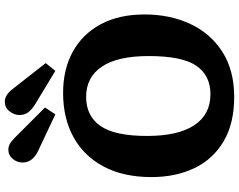

<svg xmlns="http://www.w3.org/2000/svg" viewBox="-120 -882 1016 817"><g transform="rotate(-90 388.5 -474.0)"><path d="M384 14Q271 14 195 -31Q119 -76 81 -155.5Q43 -235 43 -338Q43 -457 87.5 -541Q132 -625 212.5 -669.5Q293 -714 401 -714Q501 -714 576 -673Q651 -632 693 -554.5Q735 -477 735 -367Q735 -259 694.5 -172.5Q654 -86 575.5 -36Q497 14 384 14ZM396 -87Q475 -87 516.5 -147Q558 -207 558 -350Q558 -482 513 -549Q468 -616 384 -616Q303 -616 260.5 -555Q218 -494 218 -357Q218 -225 263.5 -156Q309 -87 396 -87ZM495 -747 356 -831Q331 -846 319 -862Q307 -878 307 -900Q307 -921 322.5 -941.5Q338 -962 365 -962Q377 -962 389.5 -955Q402 -948 416 -931L528 -788ZM310 -747 157 -819Q105 -843 105 -886Q105 -910 120.5 -928.5Q136 -947 160 -947Q172 -947 183.5 -941Q195 -935 210 -920L339 -791Z"/></g></svg>

Font: Literata 12pt
Style: Bold
Weight: 700
Designer: Latin by Veronika Burian and Jose Scaglione. Greek by Irene Vlachou. Cyrillic by Vera Evstafieva.
Foundry: TypeTogether
Version: Version 3.002